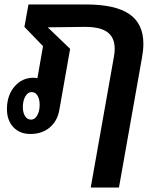

<svg xmlns="http://www.w3.org/2000/svg" viewBox="-20 -588 707 857"><path d="M620 -392Q620 -365 614 -332L511 249H385L488 -332Q492 -351 492 -370Q492 -420 460 -444Q428 -468 360 -468L193 -466L293 -370L245 -98Q236 -47 201.5 -18.5Q167 10 116 10Q68 10 39.5 -20.5Q11 -51 11 -101Q11 -162 44.5 -201.5Q78 -241 130 -241Q137 -241 147 -239L172 -382L89 -468L107 -568H365Q495 -568 557.5 -525Q620 -482 620 -392ZM157 -120Q157 -145 147.5 -161Q138 -177 121 -177Q104 -177 93 -157.5Q82 -138 82 -110Q82 -85 92 -69.5Q102 -54 119 -54Q135 -54 146 -72.5Q157 -91 157 -120Z"/></svg>

Font: KoHo
Style: Bold Italic
Weight: 700
Italic angle: -10°
Version: Version 1.000; ttfautohint (v1.6)